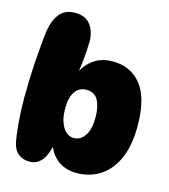

<svg xmlns="http://www.w3.org/2000/svg" viewBox="-116 -873 861 976"><g transform="rotate(15 314.5 -385.5)"><path d="M129 10Q95 10 71.5 -8Q48 -26 39 -63Q31 -102 25.5 -164.5Q20 -227 20 -298Q20 -337 21.5 -387Q23 -437 26.5 -488Q30 -539 34 -583.5Q38 -628 42 -656Q52 -714 79.5 -747.5Q107 -781 159 -781Q215 -781 241 -745.5Q267 -710 267 -659Q267 -615 260.5 -555Q254 -495 241 -433L229 -439Q240 -482 263 -516.5Q286 -551 322 -571.5Q358 -592 408 -592Q503 -592 558.5 -522.5Q614 -453 614 -306Q614 -203 583 -134Q552 -65 498 -30.5Q444 4 375 4Q311 4 268 -33Q225 -70 212 -140L233 -129Q221 -57 195.5 -23.5Q170 10 129 10ZM317 -164Q349 -164 372.5 -196Q396 -228 396 -296Q396 -350 377.5 -384Q359 -418 315 -418Q279 -418 257 -388Q235 -358 235 -297Q235 -239 257.5 -201.5Q280 -164 317 -164Z"/></g></svg>

Font: DynaPuff
Style: Bold
Weight: 700
Designer: Toshi Omagari, Jennifer Daniel
Foundry: Google Fonts
Version: Version 2.000